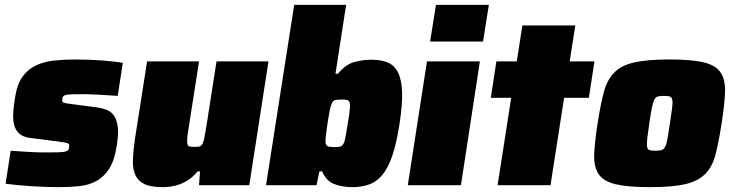

<svg xmlns="http://www.w3.org/2000/svg" viewBox="-20 -763 3024 791"><path d="M223 8Q196 8 166.5 7Q137 6 108 4Q79 2 52 -0.5Q25 -3 3 -6L24 -142Q61 -139 100 -137Q139 -135 162 -135Q199 -135 219 -135.5Q239 -136 249 -138.5Q259 -141 261.5 -145.5Q264 -150 265 -159Q265 -164 265 -167Q265 -170 260.5 -172Q256 -174 246.5 -176Q237 -178 219 -180L102 -195Q75 -199 60 -212Q45 -225 39 -246Q33 -267 34.5 -296Q36 -325 42 -361Q50 -415 72.5 -446.5Q95 -478 128 -493.5Q161 -509 202.5 -513.5Q244 -518 290 -518Q317 -518 345 -517Q373 -516 399 -514Q425 -512 447.5 -509.5Q470 -507 486 -504L465 -368Q423 -371 385.5 -373Q348 -375 332 -375Q299 -375 280.5 -374.5Q262 -374 252.5 -372Q243 -370 240.5 -366.5Q238 -363 237 -356Q236 -350 236 -347Q236 -344 240 -341.5Q244 -339 252.5 -337.5Q261 -336 277 -334L376 -321Q399 -318 418 -311Q437 -304 449 -287.5Q461 -271 465 -241.5Q469 -212 461 -163Q452 -102 430 -68Q408 -34 376.5 -17Q345 0 306 4Q267 8 223 8Z M800 0 804 -57H794Q778 -37 759 -24Q740 -11 721 -4Q702 3 683.5 5.5Q665 8 650 8Q601 8 574.5 -5Q548 -18 537 -43.5Q526 -69 527.5 -106Q529 -143 536 -191L586 -510H800L758 -241Q753 -210 751.5 -193.5Q750 -177 752 -169Q754 -161 761 -159.5Q768 -158 780 -158Q794 -158 801.5 -159.5Q809 -161 813.5 -169Q818 -177 821.5 -193.5Q825 -210 830 -241L872 -510H1086L1007 0Z M1431 8Q1391 8 1357.5 -4.5Q1324 -17 1307 -57H1296L1284 0H1076L1192 -743H1406L1362 -459H1372Q1403 -497 1438 -507Q1473 -517 1510 -517Q1551 -517 1578.5 -505Q1606 -493 1620.5 -463Q1635 -433 1636.5 -382Q1638 -331 1626 -253Q1614 -175 1597 -124Q1580 -73 1556.5 -44Q1533 -15 1502 -3.5Q1471 8 1431 8ZM1356 -157Q1372 -157 1380.5 -159Q1389 -161 1394.5 -170Q1400 -179 1403.5 -199Q1407 -219 1413 -255Q1419 -291 1421 -311Q1423 -331 1420.5 -340Q1418 -349 1410 -351Q1402 -353 1386 -353Q1368 -353 1359 -350Q1350 -347 1345 -332Q1341 -322 1337 -301Q1333 -280 1329.5 -256.5Q1326 -233 1323.5 -211.5Q1321 -190 1321 -179Q1322 -164 1330 -160.5Q1338 -157 1356 -157Z M1752 -592 1776 -743H1994L1970 -592ZM1660 0 1739 -510H1957L1879 0Z M2030 0 2086 -360H2002L2025 -510H2109L2132 -658H2350L2327 -510H2429L2406 -360H2304L2248 0Z M2657 8Q2566 8 2516 -4Q2466 -16 2446 -46Q2426 -76 2428 -127Q2430 -178 2442 -255Q2454 -332 2467.5 -383Q2481 -434 2510.5 -464Q2540 -494 2593.5 -506Q2647 -518 2738 -518Q2830 -518 2879.5 -506Q2929 -494 2949 -464Q2969 -434 2967 -383Q2965 -332 2953 -255Q2941 -178 2928 -127Q2915 -76 2885 -46Q2855 -16 2802 -4Q2749 8 2657 8ZM2680 -142Q2696 -142 2705 -144.5Q2714 -147 2720 -158Q2726 -169 2730 -192Q2734 -215 2740 -255Q2746 -296 2749 -318.5Q2752 -341 2749.5 -352Q2747 -363 2739 -365.5Q2731 -368 2715 -368Q2699 -368 2690 -365.5Q2681 -363 2675.5 -352Q2670 -341 2665.5 -318.5Q2661 -296 2655 -255Q2649 -215 2646.5 -192Q2644 -169 2646 -158Q2648 -147 2656 -144.5Q2664 -142 2680 -142Z"/></svg>

Font: Azeri Sans Black
Style: Italic
Weight: 900
Designer: Hector Gatti & Omnibus-Type (original fonts) / Cristiano Sobral (main changes and remastering)
Foundry: Omnibus-Type
Version: Version 0.07;August 21, 2020;FontCreator 13.0.0.2681 64-bit;